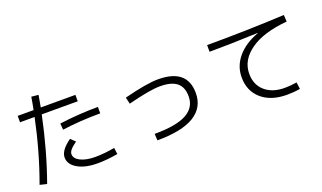

<svg xmlns="http://www.w3.org/2000/svg" viewBox="-82 -1321 3164 1885"><g transform="rotate(-20 1500.0 -378.5)"><path d="M879.9 -422.9Q673.8 -422.9 482.9 -397L477.1 -462.9Q678.2 -489.7 879.9 -490.2ZM892.1 -57.1 900.9 9.8Q787.1 29.8 689.9 29.8Q561 29.8 481.9 -16.1Q402.8 -62 402.8 -134.8Q402.8 -209 515.1 -289.1L562 -244.1Q515.1 -210 496.1 -187Q477.1 -164.1 477.1 -142.1Q477.1 -96.2 535.6 -66.7Q594.2 -37.1 689.9 -37.1Q780.3 -37.1 892.1 -57.1ZM109.9 -609.9V-676.8H275.9Q290 -745.6 299.8 -808.1L373 -800.8Q357.9 -710.9 351.1 -676.8H712.9V-609.9H336.9Q262.7 -255.9 152.8 50.8L80.1 33.2Q190.9 -270 262.2 -609.9Z M1168.9 -481.9Q1406.7 -543 1526.9 -543Q1830.1 -543 1830.1 -290Q1830.1 -138.2 1701.7 -60.1Q1573.2 18.1 1316.9 18.1L1313 -50.8Q1539.1 -50.8 1646 -108.9Q1752.9 -167 1752.9 -283.2Q1752.9 -379.4 1696.5 -425.8Q1640.1 -472.2 1521 -472.2Q1415 -472.2 1185.1 -413.1Z M2095.2 -693.8Q2492.2 -693.8 2903.8 -713.9L2908.2 -644Q2656.2 -621.1 2521.7 -524.7Q2387.2 -428.2 2387.2 -287.1Q2387.2 -171.9 2464.1 -105Q2541 -38.1 2669.9 -38.1Q2729 -38.1 2794.9 -48.8L2804.2 22Q2742.2 33.2 2667 33.2Q2501 33.2 2403.1 -51.5Q2305.2 -136.2 2305.2 -279.8Q2305.2 -396 2382.6 -488.5Q2460 -581.1 2602.1 -633.8V-636.2Q2304.2 -624 2095.2 -624Z"/></g></svg>

Font: WebKoruri
Style: Regular
Weight: 400
Foundry: lindwurm / mohemohe
Version: Version 1.00